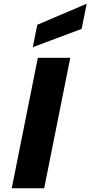

<svg xmlns="http://www.w3.org/2000/svg" viewBox="-20 -1010 485 1030"><path d="M183 -700H357L217 0H43ZM445 -990 418 -855 156 -757 180 -877Z"/></svg>

Font: Albert Sans Black
Style: Italic
Weight: 900
Italic angle: -11.25°
Designer: Andreas Rasmussen
Foundry: a.Foundry
Version: Version 1.025